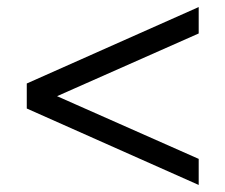

<svg xmlns="http://www.w3.org/2000/svg" viewBox="-20 -560 640 545"><path d="M544 -35 56 -252V-323L544 -540V-465L90 -264V-310L544 -109Z"/></svg>

Font: Nunito Sans 12pt ExtraLight 12pt Medium
Style: Regular
Weight: 500
Version: Version 3.101;gftools[0.9.27]